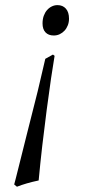

<svg xmlns="http://www.w3.org/2000/svg" viewBox="-20 -497 373 747"><path d="M248.5 -424.3Q248.5 -410.6 243.9 -398.7Q239.3 -386.7 231.2 -377.9Q223.1 -369.1 212.4 -364Q201.7 -358.9 189 -358.9Q168.5 -358.9 157 -371.1Q145.5 -383.3 145.5 -405.8Q145.5 -421.9 150.1 -435.1Q154.8 -448.2 162.8 -457.5Q170.9 -466.8 181.4 -471.9Q191.9 -477.1 203.6 -477.1Q224.1 -477.1 236.3 -463.4Q248.5 -449.7 248.5 -424.3ZM186 -284.7 192.4 -279.8Q180.2 -209.5 161.6 -68.8Q152.3 2 144.5 69.6Q136.7 137.2 130.4 205.1Q105 210.4 84 216.6Q63 222.7 45.9 229.5L35.2 220.7Q36.1 217.3 40.8 199.5Q45.4 181.6 52 155Q58.6 128.4 66.9 95.5Q75.2 62.5 83.7 28.3Q92.3 -5.9 100.6 -38.6Q108.9 -71.3 115.5 -97.7Q122.1 -124 126.5 -141.4Q130.9 -158.7 131.3 -161.6L156.2 -268.1Z"/></svg>

Font: XB Kayhan
Style: Italic
Weight: 400
Italic angle: -12°
Designer: Behnam
Foundry: Irmug
Version: Version 7.300 2009